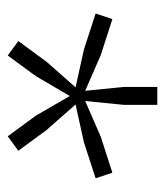

<svg xmlns="http://www.w3.org/2000/svg" viewBox="15 -863 428 498"><g transform="rotate(90 229.0 -614.0)"><path d="M251 -596 317.5 -520.5 371 -447.5 333.5 -420 280 -493 229 -581 177.5 -493 124 -420 86.5 -447.5 140 -520.5 206.5 -596 109 -617.5 15 -648 29.5 -691.5 122.5 -661.5 215.5 -621 205.5 -721.5V-808H252V-721.5L242 -621L335 -661.5L428 -691.5L442.5 -648L348.5 -617.5Z"/></g></svg>

Font: Encode Sans Semi Expanded Light
Style: Regular
Weight: 300
Width: 6
Designer: Multiple Designers
Foundry: Impallari Type
Version: Version 3.000; ttfautohint (v1.8.3) -l 8 -r 50 -G 200 -x 14 